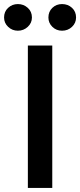

<svg xmlns="http://www.w3.org/2000/svg" viewBox="-59 -924 394 944"><path d="M78 -700V0H198V-700ZM179 -838Q179 -811 198.5 -792Q218 -773 246 -773Q275 -773 295 -792Q315 -811 315 -838Q315 -867 295 -885.5Q275 -904 246 -904Q218 -904 198.5 -885.5Q179 -867 179 -838ZM-39 -838Q-39 -811 -19 -792Q1 -773 29 -773Q57 -773 77.5 -792Q98 -811 98 -838Q98 -867 77.5 -885.5Q57 -904 29 -904Q1 -904 -19 -885.5Q-39 -867 -39 -838Z"/></svg>

Font: Jost Medium
Style: Regular
Weight: 500
Version: Version 3.710